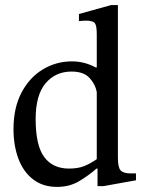

<svg xmlns="http://www.w3.org/2000/svg" viewBox="-20 -726 579 754"><path d="M204 8Q148 8 109.5 -22Q71 -52 52 -103.5Q33 -155 33 -219Q33 -302 64 -361.5Q95 -421 147.5 -453Q200 -485 263 -485Q287 -485 310.5 -479Q334 -473 356 -461H360V-592Q360 -625 352.5 -635Q345 -645 316 -645Q309 -645 299.5 -644Q290 -643 290 -643V-671L416 -706H443V-107Q443 -68 454 -56.5Q465 -45 493 -45H514V-18L386 5H363V-64H359Q331 -39 292.5 -15.5Q254 8 204 8ZM251 -64Q286 -64 310 -73.5Q334 -83 360 -101V-365Q354 -396 331 -420.5Q308 -445 261 -445Q198 -445 159 -399Q120 -353 120 -258Q120 -155 153.5 -109.5Q187 -64 251 -64Z"/></svg>

Font: STIX Two Text
Style: Regular
Weight: 400
Designer: Ross Mills, John Hudson & Paul Hanslow, Tiro Typeworks Ltd; with prior portions MicroPress Inc., and Coen Hoffman.
Foundry: Tiro Typeworks Ltd
Version: Version 2.13 b171